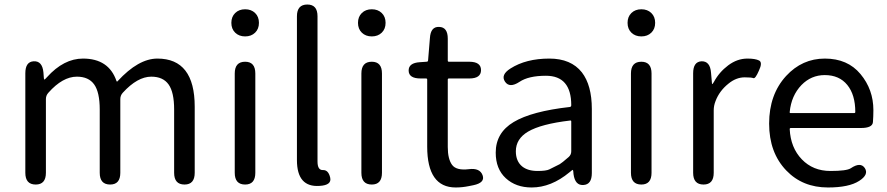

<svg xmlns="http://www.w3.org/2000/svg" viewBox="-20 -816 3924 849"><path d="M138 0Q92 0 92 -52V-492Q92 -543 129 -545Q167 -547 172 -496L174 -470Q175 -464 176.5 -464Q178 -464 188 -475Q262 -557 347 -557Q461 -557 495 -458Q497 -453 500 -457Q592 -557 676 -557Q841 -557 841 -344V-52Q841 0 796 0Q750 0 750 -52V-332Q750 -408 725.5 -442.5Q701 -477 649 -477Q588 -477 523 -406Q512 -394 512 -378V-52Q512 0 467 0Q421 0 421 -52V-332Q421 -408 396.5 -442.5Q372 -477 320 -477Q257 -477 194 -406Q183 -394 183 -378V-52Q183 0 138 0Z M1064 0Q1018 0 1018 -52V-491Q1018 -543 1064 -543Q1109 -543 1109 -491V-52Q1109 0 1064 0ZM1064 -655Q1037 -655 1020 -671.5Q1003 -688 1003 -715Q1003 -742 1020 -758.5Q1037 -775 1064 -775Q1091 -775 1108 -758.5Q1125 -742 1125 -715Q1125 -688 1108 -671.5Q1091 -655 1064 -655Z M1293 -108V-744Q1293 -796 1339 -796Q1384 -796 1384 -744V-102Q1384 -63 1408 -64Q1432 -65 1440 -31Q1448 3 1393 6Q1293 13 1293 -108Z M1624 0Q1578 0 1578 -52V-491Q1578 -543 1624 -543Q1669 -543 1669 -491V-52Q1669 0 1624 0ZM1624 -655Q1597 -655 1580 -671.5Q1563 -688 1563 -715Q1563 -742 1580 -758.5Q1597 -775 1624 -775Q1651 -775 1668 -758.5Q1685 -742 1685 -715Q1685 -688 1668 -671.5Q1651 -655 1624 -655Z M2053 7Q2024 13 1995 13Q1869 13 1869 -168V-464Q1869 -469 1864 -469H1840Q1788 -469 1787 -503Q1786 -538 1837 -541L1866 -543Q1873 -543 1873 -550L1881 -647Q1884 -699 1922 -697Q1960 -696 1960 -645V-548Q1960 -543 1965 -543H2055Q2107 -543 2107 -506Q2107 -469 2055 -469H1965Q1960 -469 1960 -464V-166Q1960 -113 1979 -87Q1998 -61 2054 -68Q2102 -74 2114 -41Q2126 -8 2073 3Z M2331 13Q2261 13 2216.5 -28Q2172 -69 2172 -141Q2172 -229 2251.5 -276.5Q2331 -324 2500 -343Q2506 -344 2506 -351Q2506 -481 2394 -481Q2317 -481 2277 -454Q2233 -425 2213 -455Q2193 -485 2237 -513Q2306 -557 2409 -557Q2505 -557 2553 -496Q2597 -439 2597 -334V-51Q2597 0 2560 2Q2523 5 2516 -46L2515 -58Q2514 -65 2512.5 -65Q2511 -65 2498 -54Q2417 13 2331 13ZM2357 -60Q2395 -60 2409 -67Q2432 -78 2455 -90Q2464 -95 2495 -122Q2506 -132 2506 -147V-279Q2506 -284 2501 -283Q2373 -268 2315 -234Q2261 -202 2261 -147Q2261 -103 2289 -80Q2314 -60 2357 -60Z M2816 0Q2770 0 2770 -52V-491Q2770 -543 2816 -543Q2861 -543 2861 -491V-52Q2861 0 2816 0ZM2816 -655Q2789 -655 2772 -671.5Q2755 -688 2755 -715Q2755 -742 2772 -758.5Q2789 -775 2816 -775Q2843 -775 2860 -758.5Q2877 -742 2877 -715Q2877 -688 2860 -671.5Q2843 -655 2816 -655Z M3091 0Q3045 0 3045 -52V-492Q3045 -543 3082 -545Q3120 -546 3124 -495L3128 -450Q3128 -444 3129.5 -444Q3131 -444 3137 -454Q3160 -497 3200 -527Q3240 -557 3285 -557Q3320 -557 3336.5 -548.5Q3353 -540 3336 -504Q3320 -467 3311.5 -470.5Q3303 -474 3273 -474Q3235 -474 3201 -446Q3161 -414 3144 -369Q3136 -349 3136 -328V-52Q3136 0 3091 0Z M3641 13Q3529 13 3457 -62Q3381 -141 3381 -269.5Q3381 -398 3456 -480Q3527 -557 3627.5 -557Q3728 -557 3785 -488.5Q3842 -420 3842 -329Q3842 -302 3840 -276Q3838 -250 3787 -250H3477Q3472 -250 3472 -245Q3476 -163 3525.5 -111.5Q3575 -60 3652 -60Q3724 -60 3742 -72Q3785 -101 3804 -73Q3823 -44 3779 -16Q3734 13 3641 13ZM3472 -321Q3471 -316 3476 -316H3757Q3762 -316 3762 -321Q3762 -397 3726.5 -440.5Q3691 -484 3627 -484Q3567 -484 3524 -440Q3479 -393 3472 -321Z"/></svg>

Font: Resource Han Rounded KR
Style: Regular
Weight: 400
Designer: Cyano Hao (round all glyphs); Ryoko NISHIZUKA 西塚涼子 (kana, bopomofo & ideographs); Paul D. Hunt (Latin, Greek & Cyrillic)
Foundry: Cyano Hao
Version: 0.990